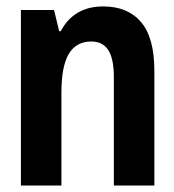

<svg xmlns="http://www.w3.org/2000/svg" viewBox="-20 -577 540 597"><path d="M45 0V-546H148L164 -480H169Q188 -517 221 -537Q254 -557 301 -557Q377 -557 418.5 -508.5Q460 -460 460 -356V0H334V-337Q334 -395 316.5 -421.5Q299 -448 264 -448Q217 -448 194 -409.5Q171 -371 171 -289V0Z"/></svg>

Font: Noto Sans Mono ExtraCondensed
Style: Bold
Weight: 700
Width: 2
Designer: Monotype Design Team
Foundry: Monotype Imaging Inc.
Version: Version 2.014